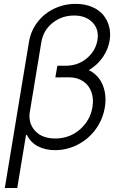

<svg xmlns="http://www.w3.org/2000/svg" viewBox="-20 -757 630 982"><path d="M367.5 -737.2Q413.7 -737.2 450.3 -721.8Q486.9 -706.3 508.2 -680.4Q529.5 -654.5 538.2 -620.7Q546.9 -587 540.8 -550.1Q533.4 -504.6 505.7 -464.3Q478 -424 434.3 -398.4Q484.7 -373.2 505.7 -321.4Q526.6 -269.5 516 -207Q505.7 -146 469.6 -96.2Q433.6 -46.5 378.7 -17.8Q323.9 11 260.7 11Q212 10.7 174.4 -8.5Q136.7 -27.7 117.2 -67.8L112.9 -65.7L68.2 204.5H4.6L128.2 -543Q137.4 -598.7 171.2 -643.1Q204.9 -687.5 256.4 -712.4Q307.9 -737.2 367.5 -737.2ZM272.7 -417.3H273.1L273.8 -420.8H315.7Q378.9 -420.8 424 -458.8Q469.1 -496.8 478.3 -551.5Q487.6 -606.2 453.5 -641.9Q419.4 -677.6 359 -677.6Q296.2 -677.6 248.8 -639.7Q201.3 -601.9 191.4 -541.2L131 -175.1Q126.8 -121.1 162.3 -84.9Q197.8 -48.7 262.4 -48.7Q335.9 -48.7 388.8 -95Q441.8 -141.3 452.8 -209.2Q459.9 -251.1 447.8 -285.7Q435.7 -320.3 405.7 -340.9Q375.7 -361.5 333.5 -361.5L263.1 -361.2Z"/></svg>

Font: Karasuma Gothic
Style: Light Italic
Weight: 300
Italic angle: 9.39998°
Designer: Rasmus Andersson / Ryoko Nishizuka
Foundry: rsms
Version: Version 1.00